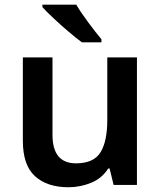

<svg xmlns="http://www.w3.org/2000/svg" viewBox="-20 -786 682 816"><path d="M160.2 -766.1V-755.9C170.9 -743.7 186.5 -728 207 -709C227.1 -689.9 248.5 -670.9 270.5 -652.3C292.5 -633.3 311.5 -618.2 328.1 -606H411.1V-619.1C381.3 -654.8 329.1 -723.1 304.2 -766.1ZM436 -542V-276.9C436 -216.8 426.8 -171.4 407.7 -139.6C388.7 -107.9 353.5 -91.8 303.2 -91.8C236.3 -91.8 203.1 -132.3 203.1 -212.9V-542H77.1V-188C77.1 -118.7 94.2 -68.4 128.9 -37.1C163.1 -5.9 210.4 9.8 271 9.8C304.7 9.8 336.9 3.4 367.7 -9.3C397.9 -21.5 421.9 -42 439.9 -69.8H445.8L462.9 0H562V-542Z"/></svg>

Font: Noto Reveo Sans
Style: Regular
Weight: 600
Designer: Monotype Design Team
Foundry: Monotype Imaging Inc.
Version: Version 2.007